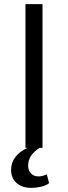

<svg xmlns="http://www.w3.org/2000/svg" viewBox="-20 -720 331 935"><path d="M104 -700H187V0H173Q147 16 132 37.5Q117 59 117 88Q117 108 130 123.5Q143 139 168 139Q187 139 208 129L219 172Q204 184 179 189.5Q154 195 133 195Q88 195 61 171.5Q34 148 34 107Q34 72 55 44.5Q76 17 114 0H104Z"/></svg>

Font: PTSans
Style: Regular
Weight: 400
Designer: A.Korolkova, O.Umpeleva, V.Yefimov
Foundry: ParaType Ltd
Version: Version 2.003W OFL